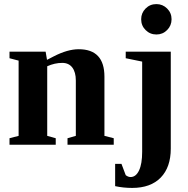

<svg xmlns="http://www.w3.org/2000/svg" viewBox="-20 -714 929 947"><path d="M211.9 -418.9 245.1 -436Q313.5 -471.2 368.2 -471.2Q495.1 -471.2 495.1 -335.9V-43.9L541 -32.2V0H313V-32.2L354 -43.9V-316.9Q354 -357.9 336.7 -380.9Q319.3 -403.8 287.1 -403.8Q250 -403.8 212.9 -387.2V-43.9L254.9 -32.2V0H26.9V-32.2L71.8 -43.9V-415L26.9 -426.8V-459H205.1ZM826.2 -619.1Q826.2 -587.9 804.4 -565.9Q782.7 -543.9 751.5 -543.9Q720.2 -543.9 698.2 -565.7Q676.3 -587.4 676.3 -619.1Q676.3 -649.9 698 -671.9Q719.7 -693.8 751.5 -693.8Q782.2 -693.8 804.2 -672.1Q826.2 -650.4 826.2 -619.1ZM822.3 19Q822.3 110.8 772.7 161.9Q723.1 212.9 631.8 212.9Q588.4 212.9 547.9 204.1V94.2H579.1L600.1 149.9Q611.8 159.2 624 159.2Q650.4 159.2 665.8 126.7Q681.2 94.2 681.2 34.7V-410.2L600.1 -426.8V-459H822.3Z"/></svg>

Font: Tinos
Style: Bold
Weight: 700
Designer: Steve Matteson
Foundry: Monotype Imaging Inc.
Version: Version 1.23